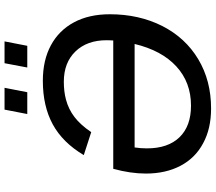

<svg xmlns="http://www.w3.org/2000/svg" viewBox="-70 -828 909 808"><g transform="rotate(-90 384.0 -424.5)"><path d="M617.2 -401.9Q617.7 -411.1 617.9 -418Q618.2 -424.8 618.2 -429.7Q618.2 -512.2 571 -561Q523.9 -609.9 443.4 -609.9Q402.8 -609.9 369.1 -601.1Q328.1 -590.3 295.2 -565.2Q262.2 -540 231.4 -494.6L134.8 -525.9Q187.5 -614.7 264.2 -656.5Q340.8 -698.2 447.3 -698.2Q534.2 -698.2 596.9 -664.3Q659.7 -630.4 693.6 -567.1Q727.5 -503.9 727.5 -416Q727.5 -293.9 678.2 -195.8Q628.4 -98.1 538.3 -44.2Q448.2 9.8 331.1 9.8Q246.1 9.8 185.1 -23.4Q123 -56.2 90.1 -118.4Q57.1 -180.7 57.1 -264.6Q57.1 -329.1 77.1 -401.9ZM342.8 -74.7Q440.9 -74.7 508.1 -136.5Q575.2 -198.2 602.5 -312H167Q163.1 -286.6 163.1 -260.3Q163.1 -171.4 210 -123Q256.8 -74.7 342.8 -74.7ZM613.3 -859.4 594.7 -763.7H503.4L521.5 -859.4ZM418 -859.4 399.4 -763.7H307.6L326.2 -859.4Z"/></g></svg>

Font: Arimo Medium
Style: Italic
Weight: 500
Italic angle: -12°
Designer: Steve Matteson
Foundry: Monotype Imaging Inc.
Version: Version 1.33